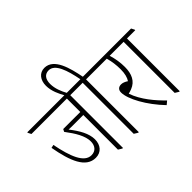

<svg xmlns="http://www.w3.org/2000/svg" viewBox="-196 -1204 1529 1529"><g transform="rotate(-45 568.5 -439.5)"><path d="M220 -92C282 -92 319 -138 319 -201C319 -267 280 -335 225 -405C234 -405 245 -404 254 -404H390V-14L421 5H428V-589H521V-595L507 -622H-23V-616L-9 -589H390V-438H198L187 -417C243 -343 284 -275 284 -213C284 -165 258 -131 210 -131C128 -131 84 -245 53 -404L26 -398C58 -220 108 -92 220 -92Z M599 5H606V-589H699V-595L685 -622H603C580 -740 543 -889 436 -889C379 -889 344 -843 344 -779C344 -718 372 -662 397 -617H424C399 -663 378 -713 378 -766C378 -819 402 -851 446 -851C517 -851 551 -745 575 -622H475V-616L489 -589H568V-14Z M915 10 944 -14C878 -78 800 -168 766 -268C778 -271 792 -275 804 -280C869 -305 895 -362 895 -440C895 -490 887 -540 872 -589H982V-595L968 -622H653V-616L667 -589H839C852 -544 858 -499 858 -451C858 -402 848 -367 832 -343C812 -356 793 -364 775 -364C746 -364 729 -347 729 -318C729 -243 805 -104 915 10Z M1060 5H1067V-589H1160V-595L1146 -622H936V-616L950 -589H1029V-14Z"/></g></svg>

Font: Noto Serif Devanagari ExtraCondensed ExtraLight
Style: Regular
Weight: 200
Width: 2
Designer: Universal Thirst, Indian Type Foundry and the Monotype Design Team
Foundry: Monotype Imaging Inc.
Version: Version 2.004